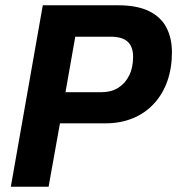

<svg xmlns="http://www.w3.org/2000/svg" viewBox="-20 -707 671 727"><path d="M21 0 142 -687H427Q499 -687 544 -665Q589 -643 610 -603Q631 -563 631 -509Q631 -449 613.5 -399.5Q596 -350 562.5 -314Q529 -278 482.5 -259Q436 -240 379 -240H207L164 0ZM228 -358H366Q401 -358 427.5 -374.5Q454 -391 469 -421Q484 -451 484 -492Q484 -530 463.5 -549Q443 -568 399 -568H265Z"/></svg>

Font: Archivo SemiCondensed
Style: Bold Italic
Weight: 700
Width: 4
Italic angle: -10°
Designer: Hector Gatti
Foundry: Omnibus-Type
Version: Version 2.001